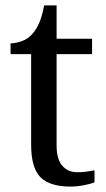

<svg xmlns="http://www.w3.org/2000/svg" viewBox="-20 -679 392 709"><path d="M240 10Q164 10 129.5 -24.5Q95 -59 95 -145V-479H19V-519Q37 -519 59 -526.5Q81 -534 97 -551Q114 -569 125 -595Q136 -621 143 -659H189V-536H320V-479H189V-142Q189 -91 210 -67Q231 -43 265 -43Q283 -43 298 -45Q313 -47 329 -50V-6Q316 0 290 5Q264 10 240 10Z"/></svg>

Font: Noto Serif Dogra
Style: Regular
Weight: 400
Designer: Ek Type
Foundry: Ek Type
Version: Version 1.005